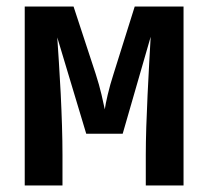

<svg xmlns="http://www.w3.org/2000/svg" viewBox="-20 -570 640 590"><path d="M56 0V-550H206L274 -343Q285 -309 292 -279Q299 -249 302 -234Q304 -249 311 -279Q318 -309 329 -343L394 -550H544V0H428V-94Q428 -132 429.5 -180Q431 -228 433.5 -279Q436 -330 438.5 -376.5Q441 -423 443 -457L357 -159H245L156 -455Q158 -423 161 -378.5Q164 -334 166.5 -283.5Q169 -233 170.5 -184Q172 -135 172 -94V0Z"/></svg>

Font: NKDuy Mono
Style: Bold
Weight: 700
Monospace: yes
Designer: NKDuy
Foundry: NKDuy
Version: Version 2.251; ttfautohint (v1.8.4.7-5d5b)